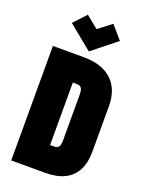

<svg xmlns="http://www.w3.org/2000/svg" viewBox="-172 -1024 842 1106"><g transform="rotate(20 249.5 -470.5)"><path d="M394 -861 325 -941 244 -879 169 -940 98 -864 246 -743ZM230 -702H41V0H250Q321 0 368.5 -24Q416 -48 439.5 -94.5Q463 -141 463 -207V-485Q463 -557 434.5 -605.5Q406 -654 354 -678Q302 -702 230 -702ZM246 -160H221V-543H248Q260 -543 267.5 -537.5Q275 -532 278.5 -521Q282 -510 282 -493V-208Q282 -195 280 -186Q278 -177 273.5 -171Q269 -165 262 -162.5Q255 -160 246 -160Z"/></g></svg>

Font: Advent Pro Black
Style: Regular
Weight: 900
Version: Version 3.000